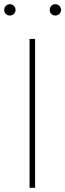

<svg xmlns="http://www.w3.org/2000/svg" viewBox="-24 -897 311 917"><path d="M143.6 -710.9V0H117.2V-710.9ZM-3.9 -849.6Q-3.9 -860.8 3.9 -868.9Q11.7 -877 22.9 -877Q34.2 -877 42.2 -868.9Q50.3 -860.8 50.3 -849.6Q50.3 -838.4 42.2 -830.6Q34.2 -822.8 22.9 -822.8Q11.7 -822.8 3.9 -830.6Q-3.9 -838.4 -3.9 -849.6ZM213.4 -849.6Q213.4 -860.8 221.2 -868.9Q229 -877 240.2 -877Q251.5 -877 259.5 -868.9Q267.6 -860.8 267.6 -849.6Q267.6 -838.4 259.5 -830.6Q251.5 -822.8 240.2 -822.8Q229 -822.8 221.2 -830.6Q213.4 -838.4 213.4 -849.6Z"/></svg>

Font: Vazirmatn RD UI Thin
Style: Regular
Weight: 100
Designer: Saber Rastikerdar
Foundry: Saber Rastikerdar
Version: Version 33.003